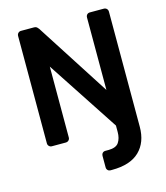

<svg xmlns="http://www.w3.org/2000/svg" viewBox="-132 -800 971 1125"><g transform="rotate(-15 353.5 -237.5)"><path d="M398 225Q387 225 380.5 218Q374 211 374 201V131Q374 121 380.5 114Q387 107 398 107H416Q463 107 479.5 82Q496 57 496 19V-20L211 -454V-24Q211 -14 204 -7Q197 0 186 0H102Q92 0 85 -7Q78 -14 78 -24V-675Q78 -686 85 -693Q92 -700 102 -700H179Q193 -700 199.5 -693.5Q206 -687 208 -684L496 -236V-675Q496 -686 502.5 -693Q509 -700 520 -700H604Q615 -700 622 -693Q629 -686 629 -675V23Q629 117 573.5 171Q518 225 407 225Z"/></g></svg>

Font: Rubik Medium
Style: Regular
Weight: 500
Designer: Hubert and Fischer
Foundry: Hubert and Fischer
Version: Version 2.300; ttfautohint (v1.8.4.7-5d5b);gftools[0.9.30]